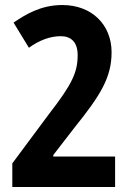

<svg xmlns="http://www.w3.org/2000/svg" viewBox="-20 -744 510 764"><path d="M29 0H438V-121H192V-127L277 -237C380 -365 424 -436 424 -536C424 -645 346 -724 228 -724C142 -724 81 -686 34 -654L95 -554C138 -585 181 -600 222 -600C262 -600 289 -577 289 -525C289 -456 267 -409 174 -289L29 -94Z"/></svg>

Font: Noto Sans Malayalam ExtraCondensed
Style: Bold
Weight: 700
Width: 2
Designer: Jelle Bosma - Monotype Design Team
Foundry: Monotype Imaging Inc.
Version: Version 2.104